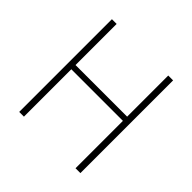

<svg xmlns="http://www.w3.org/2000/svg" viewBox="-183 -895 1063 1063"><g transform="rotate(45 349.0 -363.0)"><path d="M110 0H147V-371H551V0H589V-726H551V-404H147V-726H110Z"/></g></svg>

Font: Noto Sans Japanese Thin
Style: Regular
Weight: 100
Designer: Ryoko NISHIZUKA (kana & ideographs); Paul D. Hunt (Latin, Greek & Cyrillic); Wenlong ZHANG (bopomofo); Sandoll Communica
Foundry: Adobe Systems Incorporated
Version: Version 1.000;PS 1;hotconv 1.0.78;makeotf.lib2.5.61930